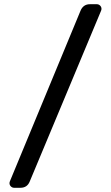

<svg xmlns="http://www.w3.org/2000/svg" viewBox="-20 -806 526 910"><path d="M406 -786H439Q448 -786 454.5 -779.5Q461 -773 461 -764Q461 -760 459 -755L121 54Q109 84 77 84H47Q38 84 31.5 77.5Q25 71 25 62Q25 58 27 53L362 -756Q375 -786 406 -786Z"/></svg>

Font: Rubik
Style: Regular
Weight: 400
Designer: Hubert & Fischer
Foundry: Hubert & Fischer
Version: Version 1.100